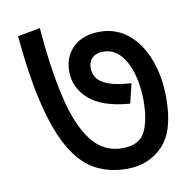

<svg xmlns="http://www.w3.org/2000/svg" viewBox="-66 -655 683 673"><g transform="rotate(-10 275.5 -318.5)"><path d="M512 -270Q512 -153 462 -101Q412 -49 334 -49Q273 -49 224.5 -74Q176 -99 139.5 -158.5Q103 -218 77.5 -319Q52 -420 38 -573L118 -588Q130 -440 154.5 -336Q179 -232 221.5 -177.5Q264 -123 330 -123Q391 -123 411.5 -164Q432 -205 432 -275Q432 -326 419.5 -370Q407 -414 382.5 -441Q358 -468 322 -468Q297 -468 283 -454.5Q269 -441 269 -418Q269 -400 280 -383.5Q291 -367 320 -356Q349 -345 401 -342L384 -272Q285 -280 239 -321Q193 -362 193 -420Q193 -473 227.5 -506Q262 -539 322 -539Q380 -539 422.5 -504Q465 -469 488.5 -408Q512 -347 512 -270Z"/></g></svg>

Font: Noto Sans Historical
Style: Regular
Weight: 400
Designer: Monotype Design Team
Foundry: Monotype Imaging Inc.
Version: Version 2.013; ttfautohint (v1.8.4.7-5d5b)